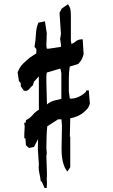

<svg xmlns="http://www.w3.org/2000/svg" viewBox="-20 -826 543 926"><path d="M198.2 80.6H194.8L181.2 49.3H176.8Q174.3 28.3 170.4 12Q166.5 -4.4 166.5 -20.5Q166.5 -21 167.5 -33.2L162.6 -107.4L163.6 -155.3L144 -117.2L119.6 -112.3L105 -125.5L102.5 -158.7H97.2V-180.7L99.1 -215.8L96.7 -232.4L105 -236.8V-246.6L107.9 -248Q123.5 -255.4 137.9 -272Q152.3 -288.6 167.5 -296.4V-431.6L167 -457.5L143.6 -431.6L138.7 -414.6Q128.9 -407.2 121.6 -397.5Q113.8 -387.7 103.5 -387.7Q100.6 -387.7 95.2 -388.7L80.6 -409.2L79.6 -425.8L71.3 -435.1L64.9 -477.1Q75.7 -503.9 91.3 -519Q106.9 -534.2 124 -548.3L154.8 -568.4L155.8 -583L154.8 -589.8L146.5 -600.1Q151.9 -631.3 153.3 -661.4Q154.8 -691.4 164.1 -713.9L165 -716.8L196.8 -723.1L205.6 -665.5L203.6 -606L205.6 -591.3H216.3L273.9 -600.1V-612.8L270 -637.7L273.9 -662.6L267.1 -764.6L277.3 -784.2L308.1 -805.7L311 -800.8Q318.8 -789.1 320.3 -775.9Q321.8 -764.2 321.8 -750V-631.3L324.2 -614.7H326.2Q336.4 -618.2 345.2 -626Q356.4 -636.2 374 -636.2H378.9L383.3 -564.9Q378.9 -547.9 372.8 -537.4Q366.7 -526.9 357.4 -517.6L316.4 -504.9Q312 -478 312 -449.2V-385.3L316.4 -352.1L320.8 -350.1Q358.4 -350.6 393.6 -381.8L396.5 -390.1H408.2L413.6 -325.2L404.8 -305.7Q385.3 -281.7 362.3 -270Q341.8 -259.8 318.8 -255.4L316.9 -168.9L318.8 -165.5V-19L304.7 1.5Q297.9 -8.3 295.7 -12.2Q293.5 -16.1 291.5 -20.3Q289.6 -24.4 288.1 -29.3Q276.9 -59.6 276.9 -107.4L278.8 -219.7L276.4 -250.5H260.3L208 -216.8Q203.6 -175.8 203.6 -111.3L205.6 -87.9L203.6 -72.3L206.5 11.7L205.6 37.1L206.5 57.6L205.1 80.6ZM203.6 -455.6V-427.7L206.5 -322.3Q223.1 -336.4 241.7 -341.1Q260.3 -345.7 275.9 -349.1V-473.1L271.5 -494.6L270 -495.1L205.6 -476.1Q203.6 -467.3 203.6 -455.6Z"/></svg>

Font: Bakudai
Style: Medium
Weight: 500
Version: Version 1.48